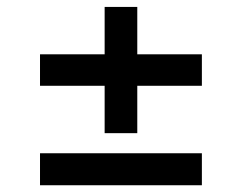

<svg xmlns="http://www.w3.org/2000/svg" viewBox="-20 -572 706 560"><path d="M96.7 -31.7V-125H568.8V-31.7ZM96.7 -321.8V-413.6H568.8V-321.8ZM285.2 -183.6V-551.8H380.4V-183.6Z"/></svg>

Font: Inter V
Style: Weight 500 Optical size 14.0
Weight: 500
Designer: Rasmus Andersson
Foundry: rsms
Version: Version 4.000;git-4fc901f